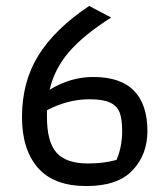

<svg xmlns="http://www.w3.org/2000/svg" viewBox="-20 -626 550 646"><path d="M54 -232Q54 -351 109.5 -440Q165 -529 280 -606L354 -567Q261 -508 212 -451Q163 -394 147 -324Q217 -367 294 -367Q386 -367 431 -320.5Q476 -274 476 -185Q476 -106 426 -53Q376 0 271 0Q161 0 107.5 -61.5Q54 -123 54 -232ZM372 -88Q391 -132 391 -185Q391 -225 382.5 -247.5Q374 -270 350 -281Q326 -292 281 -292Q208 -292 138 -255V-232Q138 -149 170 -112.5Q202 -76 276 -76Q330 -76 372 -88Z"/></svg>

Font: Athiti Medium
Style: Regular
Weight: 500
Designer: CadsonDemak Team
Foundry: CadsonDemak
Version: Version 1.033